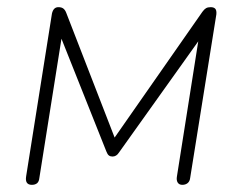

<svg xmlns="http://www.w3.org/2000/svg" viewBox="-20 -510 676 536"><path d="M53 -18 125 -472Q129 -490 143 -490Q152 -490 157 -486Q162 -482 165 -474L300 -126L545 -477Q550 -484 555 -487Q560 -490 568 -490Q577 -490 581 -485.5Q585 -481 584 -470L511 -14Q510 -4 504 1Q498 6 489 6Q480 6 476 -0.5Q472 -7 474 -18L540 -436H563L312 -84Q305 -73 294 -73Q288 -73 284 -76Q280 -79 277 -87L138 -436H157L90 -14Q89 -3 83.5 1.5Q78 6 69 6Q59 6 55 0Q51 -6 53 -18Z"/></svg>

Font: SN Pro Thin
Style: Italic
Weight: 200
Italic angle: -9°
Designer: Tobias Whetton
Foundry: Supernotes
Version: Version 1.003;Glyphs 3.3 (3324)